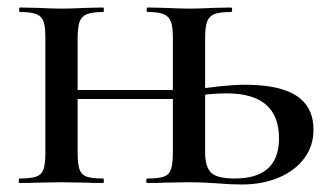

<svg xmlns="http://www.w3.org/2000/svg" viewBox="-20 -488 877 512"><path d="M141 -248H480V-224H141ZM33 -456Q31 -456 31 -462Q31 -468 33 -468L81 -467Q121 -465 143 -465Q169 -465 209 -467L255 -468Q257 -468 257 -462Q257 -456 255 -456Q226 -456 211.5 -450Q197 -444 192 -429.5Q187 -415 187 -385V-81Q187 -51 192 -36.5Q197 -22 211 -17Q225 -12 255 -12Q257 -12 257 -6Q257 0 255 0Q225 0 208 -1L143 -2L81 -1Q63 0 32 0Q30 0 30 -6Q30 -12 32 -12Q62 -12 76.5 -17Q91 -22 96 -36.5Q101 -51 101 -81V-387Q101 -417 96 -431Q91 -445 76.5 -450.5Q62 -456 33 -456ZM374 -456Q371 -456 371 -462Q371 -468 374 -468L420 -467Q460 -465 485 -465Q509 -465 549 -467L596 -468Q599 -468 599 -462Q599 -456 596 -456Q566 -456 552 -450.5Q538 -445 532.5 -431Q527 -417 527 -387V-81Q527 -43 543 -27.5Q559 -12 606 -12Q724 -12 724 -119Q724 -239 585 -239Q533 -239 487 -229L485 -247Q580 -262 633 -262Q727 -262 771.5 -232Q816 -202 816 -142Q816 -99 791.5 -66Q767 -33 723.5 -14.5Q680 4 624 4Q596 4 560 1Q546 0 526 -1Q506 -2 482 -2L420 -1Q403 0 373 0Q370 0 370 -6Q370 -12 373 -12Q403 -12 417 -17Q431 -22 436 -36.5Q441 -51 441 -81V-385Q441 -415 436 -429.5Q431 -444 417 -450Q403 -456 374 -456Z"/></svg>

Font: Cormorant SC SemiBold
Style: Regular
Weight: 600
Designer: Christian Thalmann (Catharsis Fonts)
Foundry: Catharsis Fonts
Version: Version 4.000